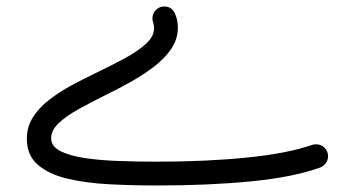

<svg xmlns="http://www.w3.org/2000/svg" viewBox="-20 -549 1078 583"><path d="M479 -529.3Q500.5 -529.3 510.3 -509.8Q520 -490.2 520 -465.3Q520 -429.7 499.5 -399.9Q479 -370.1 445.6 -345Q412.1 -319.8 373.8 -298.6Q335.4 -277.3 299.3 -259.8Q255.9 -238.3 218.5 -217.5Q181.2 -196.8 158.2 -175Q135.3 -153.3 135.3 -129.4Q135.3 -104.5 163.6 -90.1Q191.9 -75.7 238.8 -68.8Q285.6 -62 342.5 -60.1Q399.4 -58.1 456.5 -58.1Q606.9 -58.1 730 -70.6Q853 -83 927.2 -108.9Q932.6 -110.8 939.9 -110.8Q955.1 -110.8 965.6 -100.3Q976.1 -89.8 976.1 -74.7Q976.1 -62.5 969.2 -53.5Q962.4 -44.4 952.6 -40.5Q870.1 -10.7 742.2 1.7Q614.3 14.2 456.5 14.2Q381.8 14.2 311.3 10.5Q240.7 6.8 184.3 -6.6Q127.9 -20 94.7 -48.8Q61.5 -77.6 61.5 -127.9Q61.5 -164.1 80.1 -193.1Q98.6 -222.2 129.2 -245.8Q159.7 -269.5 195.8 -289.1Q231.9 -308.6 266.6 -325.2Q316.4 -349.1 357.7 -371.3Q398.9 -393.6 423.3 -416Q447.8 -438.5 447.8 -463.4Q447.8 -472.2 444.8 -481.4Q442.9 -485.8 442.9 -493.2Q442.9 -508.3 453.4 -518.8Q463.9 -529.3 479 -529.3Z"/></svg>

Font: Mikhak-DS2-FD Regular
Style: Regular
Weight: 400
Designer: Amin Abedi
Version: Version 3.4